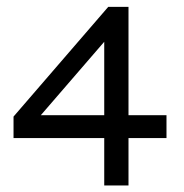

<svg xmlns="http://www.w3.org/2000/svg" viewBox="-20 -436 546 569"><path d="M20.1 -26.8V-90.5L300.8 -415.7L343.5 -375.4L81.7 -72.3L61.5 -94.7H473.4V-26.8ZM288.9 113.7V-331.4L300.8 -415.7H360.8V113.7Z"/></svg>

Font: Playfair 5pt SemiExpanded Light
Style: Regular
Weight: 300
Width: 6
Designer: Claus Eggers Sørensen
Foundry: Claus Eggers Sørensen
Version: Version 2.203